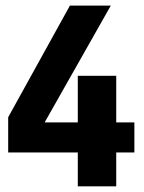

<svg xmlns="http://www.w3.org/2000/svg" viewBox="-20 -656 507 676"><path d="M8.8 -119.1V-243.2L226.1 -636.2H370.1L137.2 -225.1H253.9V-389.2H389.2V-225.1H453.1V-119.1H389.2V0H253.9V-119.1Z"/></svg>

Font: Akaash Gobhi
Style: Regular
Weight: 400
Designer: Kulbir Singh Thind, MD
Foundry: Punjab Online
Version: Version 1.200